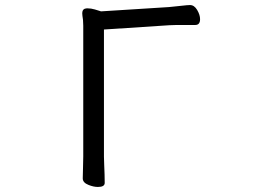

<svg xmlns="http://www.w3.org/2000/svg" viewBox="-20 -732 1040 761"><path d="M310 -112V-630Q310 -641 309 -653Q306 -672 306 -679Q306 -693 315 -697Q321 -699 326 -699Q341 -699 356 -694.5Q371 -690 374 -689Q377 -688 378.5 -687.5Q380 -687 381 -687L650 -704Q672 -706 698 -709Q724 -712 733 -712Q750 -712 761.5 -692.5Q773 -673 773 -656Q773 -633 754 -633H681Q665 -633 651 -632L392 -615V-111Q392 -99 393 -79Q395 -37 395 -7Q395 9 368 9Q351 9 331 1Q308 -8 308 -25Q308 -32 309 -66Q310 -100 310 -112Z"/></svg>

Font: Moon Stars Kai
Style: Bold
Weight: 700
Designer: GuiWonder
Version: Version 1.101